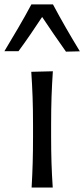

<svg xmlns="http://www.w3.org/2000/svg" viewBox="-55 -845 380 865"><path d="M87.4 0Q90.8 -58.1 92.3 -111.8Q93.8 -165.5 93.8 -230V-282.7Q93.8 -352.5 91.8 -408.2Q89.8 -463.9 85.9 -521.5L183.1 -523.9Q179.2 -465.3 177.2 -409.2Q175.3 -353 175.3 -282.7V-230Q175.3 -165.5 177 -111.8Q178.7 -58.1 182.6 0ZM-35.2 -614.3Q-3.4 -667.5 27.6 -720.2Q58.6 -772.9 86.4 -825.2H183.6Q211.4 -772.9 241.7 -720.2Q272 -667.5 304.7 -613.8L242.2 -612.3Q214.4 -651.4 187.5 -690.7Q160.6 -730 134.8 -768.6Q109.4 -730 83 -691.4Q56.6 -652.8 28.3 -614.3Z"/></svg>

Font: Pinar DS3-Regular
Style: Regular
Weight: 400
Designer: Amin Abedi
Version: Version 2.000